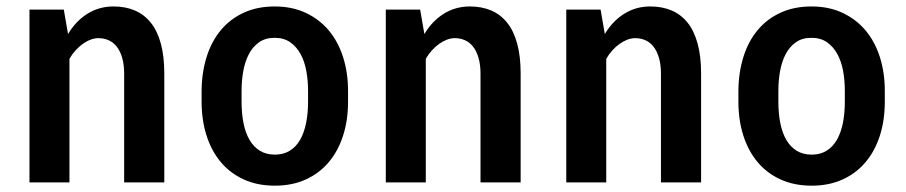

<svg xmlns="http://www.w3.org/2000/svg" viewBox="-20 -568 2822 598"><path d="M178.7 -538.1 191.9 -461.9Q215.8 -502.4 252.2 -525.1Q288.6 -547.9 333.5 -547.9Q370.6 -547.9 399.9 -535.4Q429.2 -522.9 449.7 -497.3Q470.2 -471.7 481 -432.1Q491.7 -392.6 491.7 -338.9V0H366.7V-337.9Q366.7 -367.2 360.4 -388.4Q354 -409.7 343.3 -423.1Q332.5 -436.5 317.9 -442.9Q303.2 -449.2 286.6 -449.2Q274.9 -449.2 262.5 -444.6Q250 -439.9 238 -431.4Q226.1 -422.9 215.3 -411.1Q204.6 -399.4 196.3 -384.8V0H71.8V-538.1Z M607.9 -285.2Q608.4 -343.3 623.8 -391.6Q639.2 -439.9 668.2 -474.6Q697.3 -509.3 739.5 -528.6Q781.7 -547.9 835.4 -547.9Q890.1 -547.9 932.6 -527.8Q975.1 -507.8 1004.4 -472.7Q1033.7 -437.5 1048.8 -389.4Q1064 -341.3 1064 -285.2V-251.5Q1064 -192.9 1048.3 -144.8Q1032.7 -96.7 1003.4 -62.3Q974.1 -27.8 931.9 -8.8Q889.6 10.3 836.4 10.3Q781.2 10.3 738.8 -9.3Q696.3 -28.8 667.2 -63.7Q638.2 -98.6 623 -146.7Q607.9 -194.8 607.9 -251.5ZM732.4 -251.5Q732.4 -214.4 738.5 -184.1Q744.6 -153.8 757.3 -132.1Q770 -110.4 789.6 -98.4Q809.1 -86.4 836.4 -86.4Q862.8 -86.4 882.3 -98.4Q901.9 -110.4 914.6 -132.3Q927.2 -154.3 933.3 -184.6Q939.5 -214.8 939.5 -251.5V-285.2Q939.5 -316.9 934.1 -346.7Q928.7 -376.5 916.3 -399.4Q903.8 -422.4 884 -436.3Q864.3 -450.2 835.4 -450.2Q806.2 -450.2 786.4 -436Q766.6 -421.9 754.6 -398.4Q742.7 -375 737.5 -345.5Q732.4 -315.9 732.4 -285.2Z M1288.6 -538.1 1301.8 -461.9Q1325.7 -502.4 1362.1 -525.1Q1398.4 -547.9 1443.4 -547.9Q1480.5 -547.9 1509.8 -535.4Q1539.1 -522.9 1559.6 -497.3Q1580.1 -471.7 1590.8 -432.1Q1601.6 -392.6 1601.6 -338.9V0H1476.6V-337.9Q1476.6 -367.2 1470.2 -388.4Q1463.9 -409.7 1453.1 -423.1Q1442.4 -436.5 1427.7 -442.9Q1413.1 -449.2 1396.5 -449.2Q1384.8 -449.2 1372.3 -444.6Q1359.9 -439.9 1347.9 -431.4Q1335.9 -422.9 1325.2 -411.1Q1314.5 -399.4 1306.2 -384.8V0H1181.6V-538.1Z M1850.6 -538.1 1863.8 -461.9Q1887.7 -502.4 1924.1 -525.1Q1960.4 -547.9 2005.4 -547.9Q2042.5 -547.9 2071.8 -535.4Q2101.1 -522.9 2121.6 -497.3Q2142.1 -471.7 2152.8 -432.1Q2163.6 -392.6 2163.6 -338.9V0H2038.6V-337.9Q2038.6 -367.2 2032.2 -388.4Q2025.9 -409.7 2015.1 -423.1Q2004.4 -436.5 1989.7 -442.9Q1975.1 -449.2 1958.5 -449.2Q1946.8 -449.2 1934.3 -444.6Q1921.9 -439.9 1909.9 -431.4Q1897.9 -422.9 1887.2 -411.1Q1876.5 -399.4 1868.2 -384.8V0H1743.7V-538.1Z M2279.8 -285.2Q2280.3 -343.3 2295.7 -391.6Q2311 -439.9 2340.1 -474.6Q2369.1 -509.3 2411.4 -528.6Q2453.6 -547.9 2507.3 -547.9Q2562 -547.9 2604.5 -527.8Q2647 -507.8 2676.3 -472.7Q2705.6 -437.5 2720.7 -389.4Q2735.8 -341.3 2735.8 -285.2V-251.5Q2735.8 -192.9 2720.2 -144.8Q2704.6 -96.7 2675.3 -62.3Q2646 -27.8 2603.8 -8.8Q2561.5 10.3 2508.3 10.3Q2453.1 10.3 2410.6 -9.3Q2368.2 -28.8 2339.1 -63.7Q2310.1 -98.6 2294.9 -146.7Q2279.8 -194.8 2279.8 -251.5ZM2404.3 -251.5Q2404.3 -214.4 2410.4 -184.1Q2416.5 -153.8 2429.2 -132.1Q2441.9 -110.4 2461.4 -98.4Q2481 -86.4 2508.3 -86.4Q2534.7 -86.4 2554.2 -98.4Q2573.7 -110.4 2586.4 -132.3Q2599.1 -154.3 2605.2 -184.6Q2611.3 -214.8 2611.3 -251.5V-285.2Q2611.3 -316.9 2606 -346.7Q2600.6 -376.5 2588.1 -399.4Q2575.7 -422.4 2555.9 -436.3Q2536.1 -450.2 2507.3 -450.2Q2478 -450.2 2458.3 -436Q2438.5 -421.9 2426.5 -398.4Q2414.6 -375 2409.4 -345.5Q2404.3 -315.9 2404.3 -285.2Z"/></svg>

Font: Ufes Sans SemiBold
Style: Regular
Weight: 600
Designer: Ricardo Esteves & Filipe Motta
Foundry: ProDesignUfes - Ricardo Esteves, Filipe Motta (This is a derivative work, based on Roboto family, by Christian Robertson
Version: Version 2.0